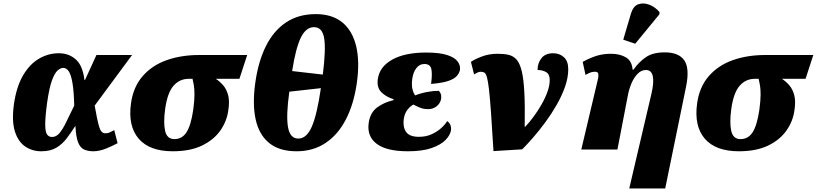

<svg xmlns="http://www.w3.org/2000/svg" viewBox="-20 -848 4633 1089"><path d="M214 10Q163 10 123 -17Q83 -44 64.5 -102.5Q46 -161 59 -257Q73 -355 110 -419Q147 -483 200 -514.5Q253 -546 314 -546Q370 -546 409.5 -511.5Q449 -477 459 -394H462L527 -536H729L517 -249Q531 -168 542 -130Q553 -92 577 -92Q591 -92 601.5 -96.5Q612 -101 628 -110L647 -36Q618 -20 580.5 -5Q543 10 509 10Q479 10 457 0Q435 -10 423 -40.5Q411 -71 408 -132H406Q383 -96 358.5 -63.5Q334 -31 300 -10.5Q266 10 214 10ZM275 -71Q299 -71 317.5 -93Q336 -115 355.5 -155.5Q375 -196 401 -249Q399 -331 391 -377.5Q383 -424 370 -443.5Q357 -463 338 -463Q324 -463 307 -448.5Q290 -434 274.5 -391.5Q259 -349 247 -264Q236 -181 236.5 -139.5Q237 -98 247.5 -84.5Q258 -71 275 -71Z M960 10Q828 10 766.5 -61.5Q705 -133 723 -262Q736 -355 789 -416Q842 -477 924.5 -506.5Q1007 -536 1110 -536H1382L1338 -401H1204Q1227 -386 1246 -364Q1265 -342 1274 -308Q1283 -274 1275 -223Q1267 -161 1230 -108Q1193 -55 1126 -22.5Q1059 10 960 10ZM969 -59Q1013 -59 1038 -98Q1063 -137 1076 -225Q1083 -278 1083 -310.5Q1083 -343 1079.5 -364Q1076 -385 1072 -401H1051Q999 -401 964.5 -362Q930 -323 917 -232Q906 -152 916.5 -105.5Q927 -59 969 -59Z M1662 10Q1564 10 1506.5 -37Q1449 -84 1430 -171Q1411 -258 1428 -379Q1445 -500 1488.5 -587Q1532 -674 1602.5 -721Q1673 -768 1771 -768Q1864 -768 1921.5 -721Q1979 -674 2000 -586.5Q2021 -499 2004 -378Q1987 -258 1942 -171Q1897 -84 1826.5 -37Q1756 10 1662 10ZM1811 -425Q1829 -569 1818.5 -631.5Q1808 -694 1761 -694Q1715 -694 1686 -634Q1657 -574 1637 -445ZM1672 -62Q1719 -62 1748.5 -129.5Q1778 -197 1800 -348L1621 -328Q1602 -192 1613.5 -127Q1625 -62 1672 -62Z M2294 10Q2173 10 2117 -32Q2061 -74 2071 -149Q2079 -209 2119 -238.5Q2159 -268 2212 -280L2213 -285Q2170 -298 2143 -325Q2116 -352 2123 -400Q2133 -470 2205 -510Q2277 -550 2397 -550Q2473 -550 2516 -536Q2559 -522 2575.5 -499.5Q2592 -477 2589 -453Q2586 -434 2571 -417Q2556 -400 2521.5 -388.5Q2487 -377 2425 -372Q2433 -432 2426 -458.5Q2419 -485 2387 -485Q2359 -485 2341 -461Q2323 -437 2318 -399Q2314 -365 2319.5 -342Q2325 -319 2335 -307Q2368 -320 2403.5 -326.5Q2439 -333 2469 -333Q2476 -326 2480 -315.5Q2484 -305 2482 -288Q2478 -263 2457.5 -246Q2437 -229 2409 -229Q2383 -229 2363 -237Q2343 -245 2325 -255Q2307 -246 2291 -225.5Q2275 -205 2270 -173Q2264 -127 2283.5 -99.5Q2303 -72 2356 -72Q2396 -72 2428 -86.5Q2460 -101 2483 -122Q2506 -143 2516 -161Q2527 -155 2533.5 -141Q2540 -127 2538 -110Q2534 -82 2507.5 -54.5Q2481 -27 2428.5 -8.5Q2376 10 2294 10Z M2651 -497Q2672 -512 2713 -527.5Q2754 -543 2802 -543Q2838 -543 2864.5 -537Q2891 -531 2909.5 -510.5Q2928 -490 2939 -445.5Q2950 -401 2954 -324Q2958 -247 2956 -129H2959Q2982 -153 3006 -185.5Q3030 -218 3051 -254.5Q3072 -291 3085 -327Q3098 -363 3098 -394Q3098 -427 3077.5 -439Q3057 -451 3029 -451Q3029 -490 3051 -518Q3073 -546 3118 -546Q3153 -546 3178 -524Q3203 -502 3203 -455Q3203 -408 3185 -356.5Q3167 -305 3137.5 -253.5Q3108 -202 3073 -154.5Q3038 -107 3003.5 -67.5Q2969 -28 2942 -1L2779 9Q2771 -124 2765 -208.5Q2759 -293 2753.5 -340.5Q2748 -388 2742 -409.5Q2736 -431 2727.5 -436Q2719 -441 2707 -441Q2697 -441 2687 -436Q2677 -431 2669 -426Z M3549 221 3675 -317Q3690 -381 3682.5 -416Q3675 -451 3643 -451Q3618 -451 3597 -430Q3576 -409 3561.5 -375Q3547 -341 3540 -301L3482 0H3277L3373 -406Q3375 -420 3373 -430.5Q3371 -441 3355 -441Q3343 -441 3332.5 -438Q3322 -435 3301 -423L3285 -497Q3329 -521 3365.5 -532Q3402 -543 3446 -543Q3495 -543 3529.5 -523Q3564 -503 3568 -453H3573Q3605 -498 3644.5 -524.5Q3684 -551 3750 -551Q3830 -551 3861 -506Q3892 -461 3872 -360L3753 221ZM3583 -600 3515 -623 3559 -772Q3572 -814 3601 -824Q3630 -834 3663.5 -821Q3697 -808 3721 -779L3720 -767Z M4171 10Q4039 10 3977.5 -61.5Q3916 -133 3934 -262Q3947 -355 4000 -416Q4053 -477 4135.5 -506.5Q4218 -536 4321 -536H4593L4549 -401H4415Q4438 -386 4457 -364Q4476 -342 4485 -308Q4494 -274 4486 -223Q4478 -161 4441 -108Q4404 -55 4337 -22.5Q4270 10 4171 10ZM4180 -59Q4224 -59 4249 -98Q4274 -137 4287 -225Q4294 -278 4294 -310.5Q4294 -343 4290.5 -364Q4287 -385 4283 -401H4262Q4210 -401 4175.5 -362Q4141 -323 4128 -232Q4117 -152 4127.5 -105.5Q4138 -59 4180 -59Z"/></svg>

Font: Noto Serif Black
Style: Italic
Weight: 900
Italic angle: -12°
Designer: Monotype Design Team
Foundry: Monotype Imaging Inc.
Version: Version 2.013